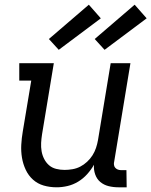

<svg xmlns="http://www.w3.org/2000/svg" viewBox="-20 -789 644 817"><path d="M221 8Q192 8 166 0.5Q140 -7 120.5 -24.5Q101 -42 89.5 -66.5Q78 -91 73.5 -118Q69 -145 70.5 -173Q72 -201 77 -230L113 -446H62V-520H209L159 -218Q156 -199 155 -181Q154 -163 157 -145.5Q160 -128 168 -112.5Q176 -97 188.5 -86Q201 -75 218.5 -70.5Q236 -66 255 -66Q271 -66 288.5 -69Q306 -72 321.5 -80Q337 -88 350.5 -100.5Q364 -113 373.5 -128Q383 -143 388.5 -159.5Q394 -176 397 -193L451 -520H535L466 -102Q464 -95 465 -87.5Q466 -80 470.5 -75Q475 -70 481.5 -67.5Q488 -65 496 -65H518L519 8H484Q462 8 442 3Q422 -2 407 -14.5Q392 -27 385 -47Q378 -67 380 -88Q368 -67 351 -48Q334 -29 312.5 -16Q291 -3 267.5 2.5Q244 8 221 8ZM425 -577 383 -623 553 -769 604 -711ZM230 -577 188 -623 358 -769 409 -711Z"/></svg>

Font: Iosevka HT Extended
Style: Italic
Weight: 400
Width: 7
Italic angle: -9°
Monospace: yes
Designer: Belleve Invis
Foundry: Belleve Invis
Version: Version 32.3.0; ttfautohint (v1.8.4)